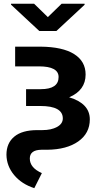

<svg xmlns="http://www.w3.org/2000/svg" viewBox="-20 -772 543 1003"><path d="M286.1 -369.6Q286.1 -425.3 183.1 -425.3H59.1V-528.3H191.4Q307.1 -527.3 367.2 -489.5Q427.2 -451.7 427.2 -382.8Q427.2 -300.3 341.3 -263.7Q449.2 -231.4 449.2 -148.4Q449.2 -75.7 388.9 -33.2Q328.6 9.3 226.6 10.3H196.3Q135.7 11.2 135.7 56.2Q135.7 104.5 198.7 132.3L159.2 210.9Q92.8 189.5 53.7 142.3Q14.6 95.2 13.7 36.6Q13.7 -24.4 54.7 -58.3Q95.7 -92.3 174.8 -92.3H200.7Q248 -92.3 278.1 -108.9Q308.1 -125.5 308.1 -153.3Q308.1 -218.3 190.9 -218.3H116.2V-306.2H192.9Q286.1 -306.2 286.1 -369.6ZM230 -682.6 301.8 -752.4H421.9V-747.1L274.4 -609.9H185.5L37.6 -747.6V-752.4H158.2Z"/></svg>

Font: SteelSelectRoboto
Style: Roboto-Bold
Weight: 700
Designer: Google
Version: Version 2.137; 2017